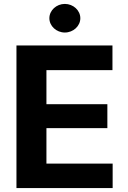

<svg xmlns="http://www.w3.org/2000/svg" viewBox="-20 -960 652 980"><path d="M64 0H555V-125H217V-306H528V-428H217V-602H554V-728H64ZM232 -867C232 -827 268 -794 311 -794C354 -794 390 -827 390 -867C390 -907 354 -940 311 -940C268 -940 232 -907 232 -867Z"/></svg>

Font: Wafeq
Style: Bold
Weight: 700
Designer: Rasmus Andersson & Azza Alameddine
Foundry: Google & TypeTogether
Version: Version 3.000;FEAKit 1.0